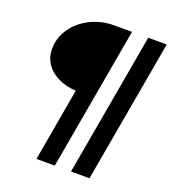

<svg xmlns="http://www.w3.org/2000/svg" viewBox="-155 -877 982 1102"><g transform="rotate(20 336.5 -326.5)"><path d="M273 -335Q215 -338 167 -360.5Q119 -383 91 -422.5Q63 -462 63 -514Q63 -584 103 -641Q143 -698 209 -730.5Q275 -763 349 -763H461L307 110H195ZM519 110H406L560 -763H673Z"/></g></svg>

Font: Open Sauce One Black Italic
Style: Regular
Weight: 900
Italic angle: -10°
Designer: Alfredo Marco Pradil
Foundry: Creative Sauce Fz LLC
Version: Version 1.477